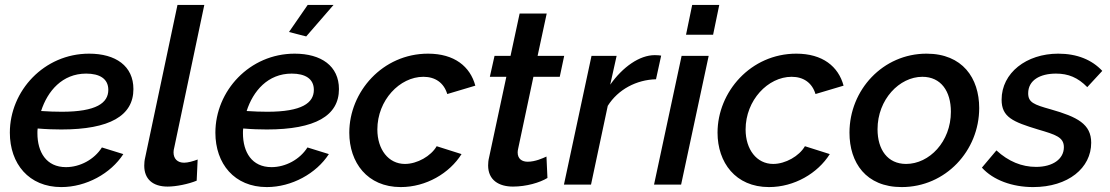

<svg xmlns="http://www.w3.org/2000/svg" viewBox="-20 -750 4511 780"><path d="M229 -224C426 -224 522 -280 522 -388C522 -482 450 -532 342 -532C159 -532 20 -381 20 -211C20 -85 97 10 229 10C330 10 430 -45 481 -124L394 -151C363 -102 305 -71 248 -71C168 -71 132 -132 132 -209C132 -215 132 -221 133 -228C168 -225 201 -224 229 -224ZM330 -451C385 -451 420 -430 420 -385C420 -332 372 -296 231 -296C205 -296 177 -297 147 -299C173 -380 233 -451 330 -451Z M566 -77C566 -23 600 8 661 8C695 8 745 -2 779 -16L783 -102C765 -95 743 -89 728 -89C701 -89 685 -105 685 -131C685 -137 686 -144 688 -151L810 -730H701L570 -111C567 -99 566 -87 566 -77Z M1335 -730H1230L1154 -620L1224 -602ZM1064 -224C1261 -224 1357 -280 1357 -388C1357 -482 1285 -532 1177 -532C994 -532 855 -381 855 -211C855 -85 932 10 1064 10C1165 10 1265 -45 1316 -124L1229 -151C1198 -102 1140 -71 1083 -71C1003 -71 967 -132 967 -209C967 -215 967 -221 968 -228C1003 -225 1036 -224 1064 -224ZM1165 -451C1220 -451 1255 -430 1255 -385C1255 -332 1207 -296 1066 -296C1040 -296 1012 -297 982 -299C1008 -380 1068 -451 1165 -451Z M1399 -211C1399 -90 1472 10 1608 10C1711 10 1806 -46 1855 -124L1754 -156C1731 -116 1675 -84 1625 -84C1558 -84 1513 -143 1513 -224C1513 -343 1604 -438 1700 -438C1748 -438 1783 -414 1797 -368L1911 -402C1890 -480 1826 -532 1719 -532C1534 -532 1399 -377 1399 -211Z M1963 -78C1963 -18 2007 8 2064 8C2118 8 2173 -8 2204 -27L2200 -114C2185 -107 2154 -93 2124 -93C2101 -93 2083 -104 2083 -131C2083 -136 2084 -141 2085 -146L2147 -438H2254L2272 -523H2164L2201 -695H2091L2054 -523H1989L1970 -438H2037L1967 -111C1964 -99 1963 -88 1963 -78Z M2383 -523 2271 0H2381L2449 -320C2491 -387 2566 -426 2645 -428L2666 -524C2660 -525 2653 -526 2640 -526C2578 -526 2510 -478 2459 -406L2485 -523Z M2792 -730 2767 -609H2877L2902 -730ZM2749 -523 2637 0H2747L2859 -523Z M2895 -211C2895 -90 2968 10 3104 10C3207 10 3302 -46 3351 -124L3250 -156C3227 -116 3171 -84 3121 -84C3054 -84 3009 -143 3009 -224C3009 -343 3100 -438 3196 -438C3244 -438 3279 -414 3293 -368L3407 -402C3386 -480 3322 -532 3215 -532C3030 -532 2895 -377 2895 -211Z M3431 -211C3431 -89 3498 10 3643 10C3822 10 3958 -138 3958 -311C3958 -433 3890 -532 3744 -532C3567 -532 3431 -385 3431 -211ZM3843 -296C3843 -174 3755 -84 3661 -84C3586 -84 3545 -142 3545 -225C3545 -346 3634 -438 3727 -438C3803 -438 3843 -379 3843 -296Z M3969 -69C4015 -18 4093 10 4177 10C4320 10 4413 -68 4413 -170C4413 -246 4357 -275 4248 -306C4180 -325 4157 -334 4157 -371C4157 -424 4205 -451 4270 -451C4320 -451 4359 -435 4397 -396L4458 -462C4416 -507 4356 -532 4279 -532C4150 -532 4049 -454 4049 -345C4049 -274 4095 -255 4197 -224C4268 -203 4302 -193 4302 -152C4302 -104 4257 -72 4189 -72C4131 -72 4077 -94 4028 -139Z"/></svg>

Font: FIGSv2-sans-serif SmBold Italic
Style: Regular
Weight: 600
Italic angle: -12°
Designer: Matt McInerney, Pablo Impallari, Rodrigo Fuenzalida
Foundry: Matt McInerney, Pablo Impallari, Rodrigo Fuenzalida
Version: Version 4.020;hotconv 1.0.109;makeotfexe 2.5.65596